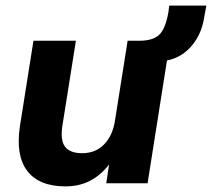

<svg xmlns="http://www.w3.org/2000/svg" viewBox="-20 -652 754 683"><path d="M35 0ZM213 11Q119 11 77 -44Q35 -99 51 -204L99 -507H250L202 -205Q194 -153 211.5 -130Q229 -107 272 -107Q320 -107 350.5 -138.5Q381 -170 389 -223L434 -507H585L505 0H358L368 -67Q339 -29 300.5 -9Q262 11 213 11ZM557 -434 473 -489 475 -507Q522 -507 545 -527Q568 -547 579 -608L582 -632H714L706 -588Q696 -526 657 -483.5Q618 -441 557 -434Z"/></svg>

Font: Winston
Style: Bold Italic
Weight: 700
Italic angle: -9°
Designer: Original fonts by Vernon Adams / Changes by Cristiano Sobral
Foundry: Original fonts by Vernon Adams / Changes by Cristiano Sobral
Version: Version 2.503;July 17, 2020;FontCreator 13.0.0.2655 64-bit